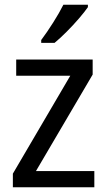

<svg xmlns="http://www.w3.org/2000/svg" viewBox="-20 -879 449 806"><path d="M376 -93H34V-150L275 -561H48V-629H369V-566L131 -161H376ZM349 -849Q336 -830 311.5 -801.5Q287 -773 259 -745Q231 -717 209 -699H153V-711Q177 -743 203 -784Q229 -825 246 -859H349Z"/></svg>

Font: Noto Sans Telugu UI SemiCondensed
Style: Regular
Weight: 400
Width: 4
Designer: Jelle Bosma - Monotype Design Team
Foundry: Monotype Imaging Inc.
Version: Version 2.005; ttfautohint (v1.8.4.7-5d5b)